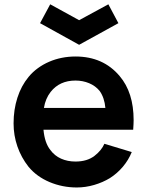

<svg xmlns="http://www.w3.org/2000/svg" viewBox="-20 -834 667 870"><path d="M338.5 -631 161.5 -729 207.5 -814.5 338.5 -742.5 471 -814.5 516.5 -729ZM208.5 -154Q227 -128.5 256.5 -115.2Q286 -102 322 -102Q375 -102 408.5 -128Q440 -152.5 453 -182.5L577 -145Q562.5 -109 536.8 -78.5Q511 -48 478 -27Q446 -7.5 406.8 4Q367.5 15.5 328 15.5Q263 15.5 204.5 -9Q146.5 -33.5 109.5 -78Q76 -120.5 58.8 -170.5Q41.5 -220.5 41.5 -275Q41.5 -337 58.8 -391Q76 -445 109.5 -485.5Q128 -508 151.8 -525.2Q175.5 -542.5 202.8 -554.2Q230 -566 260.2 -572Q290.5 -578 322 -578Q447.5 -578 522 -489.5Q585.5 -415 585.5 -289.5Q585.5 -282.5 585 -271.5Q584.5 -260.5 583.5 -246H177Q182.5 -186 208.5 -154ZM209.5 -417.5Q186 -387.5 179 -345H457.5Q453.5 -391 431.5 -422Q412.5 -445 383.8 -457Q355 -469 322 -469Q250 -469 209.5 -417.5Z"/></svg>

Font: Russisch Sans
Style: Bold
Weight: 700
Designer: Michael Sharanda (font) & Cristiano Sobral (main changes)
Foundry: Michael Sharanda
Version: Version 2.00;September 8, 2020;FontCreator 13.0.0.2681 64-bi